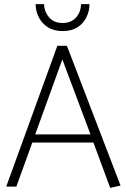

<svg xmlns="http://www.w3.org/2000/svg" viewBox="-20 -901 612 927"><path d="M417 -252H150L281 -614ZM257 -680 10 0H59L136 -213H431L512 6L562 -5L303 -680ZM371 -881Q371 -844 347.5 -817Q324 -790 282 -790Q240 -790 216.5 -818Q193 -846 193 -881H152Q152 -848 167 -818Q182 -788 211 -769.5Q240 -751 282 -751Q326 -751 354.5 -769.5Q383 -788 397.5 -818Q412 -848 412 -881Z"/></svg>

Font: Catamaran Thin
Style: Regular
Weight: 100
Designer: Pria Ravichandran
Version: Version 2.000